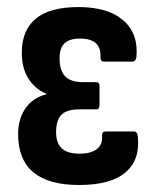

<svg xmlns="http://www.w3.org/2000/svg" viewBox="-20 -521 444 549"><path d="M205.9 8Q119.4 8 75.6 -28.2Q31.8 -64.5 31.8 -137.8Q31.8 -180.4 52.5 -210.9Q73.2 -241.4 112.7 -251.4V-252.8Q80.2 -266.3 61.2 -296.3Q42.3 -326.4 42.3 -370Q42.3 -434.4 82.3 -467.6Q122.4 -500.8 204.4 -500.8Q288.9 -500.8 332.5 -462.9Q376 -425 370.1 -358.9Q368.6 -344.9 358.6 -344.9H277.2Q266.8 -344.9 267.3 -357.9Q268.8 -383.6 254.4 -397.1Q240 -410.7 208.8 -410.7Q178.6 -410.7 164.5 -397.1Q150.3 -383.5 150.3 -354.2Q150.3 -320 166 -303.1Q181.7 -286.2 216.5 -286.2H254.6Q264.5 -286.2 264.5 -275.3V-219.7Q264.5 -208.3 254.6 -208.3H206.6Q170.7 -208.3 155.5 -192.7Q140.4 -177 140.4 -142.7Q140.4 -111.9 156.7 -96.7Q173.1 -81.6 207.4 -81.6Q239.6 -81.6 256.7 -94.5Q273.8 -107.4 271.8 -133.1Q271.4 -145 281.3 -145H363.7Q372.6 -145 374.1 -130.1Q381.1 -63.9 338.7 -28Q296.4 8 205.9 8Z"/></svg>

Font: Sofia Sans Condensed
Style: Regular
Weight: 400
Designer: Botio Nikoltchev, Ani Petrova
Foundry: lettersoup
Version: Version 4.100